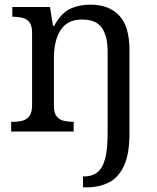

<svg xmlns="http://www.w3.org/2000/svg" viewBox="-20 -566 675 826"><path d="M337 240V193H343Q375 193 397.5 176.5Q420 160 431.5 119.5Q443 79 443 9V-345Q443 -410 418.5 -446Q394 -482 333 -482Q288 -482 261.5 -459.5Q235 -437 223.5 -400Q212 -363 212 -320V-109Q212 -80 223.5 -65.5Q235 -51 253.5 -46.5Q272 -42 294 -42H297V0H28V-42H36Q59 -42 77.5 -47Q96 -52 107 -67.5Q118 -83 118 -114V-426Q118 -456 106.5 -470.5Q95 -485 76.5 -489.5Q58 -494 36 -494H33V-536H195L208 -455H213Q244 -511 282.5 -528.5Q321 -546 369 -546Q448 -546 492.5 -499.5Q537 -453 537 -350V8Q537 97 513 148Q489 199 447.5 219.5Q406 240 352 240Z"/></svg>

Font: Noto Serif Malayalam
Style: Regular
Weight: 400
Designer: Indian type Foundry, Jelle Bosma, Monotype Design Team
Foundry: Monotype Imaging Inc.
Version: Version 2.103